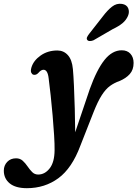

<svg xmlns="http://www.w3.org/2000/svg" viewBox="-125 -739 720 1006"><path d="M345.5 -272.5Q382 -374 422.5 -424.8Q463 -475.5 513 -475.5Q542 -475.5 558.5 -457.2Q575 -439 575 -409Q575 -373.5 555 -351Q535 -328.5 501 -314.5Q474 -305 451.5 -288.8Q429 -272.5 408.2 -240.2Q387.5 -208 365 -151L296 24.5Q252 142.5 180.8 194.8Q109.5 247 16 247Q-43.5 247 -74.2 221.8Q-105 196.5 -105 155Q-105 128 -87.2 109.2Q-69.5 90.5 -41 90.5Q-20 90.5 -6 103.2Q8 116 19.5 133Q31 150 43.8 162.8Q56.5 175.5 75 175.5Q110 175.5 135.2 143.2Q160.5 111 161 48Q161.5 17.5 158.5 -30.5Q155.5 -78.5 150.8 -133.2Q146 -188 140.5 -239.2Q135 -290.5 130 -328Q125 -373.5 103 -373.5Q90 -373.5 76.5 -357.5Q64.5 -344 50 -347.5Q43 -349.5 38.8 -358.2Q34.5 -367 39.5 -385Q50.5 -422 88 -448.2Q125.5 -474.5 175.5 -474.5Q208.5 -474.5 230.5 -450.2Q252.5 -426 257 -376.5Q260 -344 262.5 -288.5Q265 -233 266.8 -169Q268.5 -105 269 -46ZM412.5 -651.5Q437.5 -685 461.8 -704Q486 -723 514.5 -718.5Q539 -714.5 546.8 -695.5Q554.5 -676.5 545.5 -655.5Q536 -633.5 516.8 -617.5Q497.5 -601.5 465 -586L365 -528Q355.5 -524 346 -524Q336.5 -524 332.5 -529.5Q327.5 -536 331.2 -544.2Q335 -552.5 342 -561.5Z"/></svg>

Font: Fraunces 9pt S050 SemiBold
Style: Italic
Weight: 600
Italic angle: -16°
Version: Version 1.000; ttfautohint (v1.8.3)